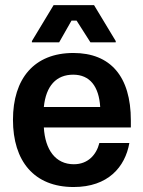

<svg xmlns="http://www.w3.org/2000/svg" viewBox="-20 -720 561 752"><path d="M211.7 -554.2 260 -639.2H280L334.2 -554.2H433.3V-559.2L348.3 -700H190L105 -559.2V-554.2ZM268.3 12.5C403.3 12.5 470 -65.8 486.7 -160H369.2C357.5 -113.3 324.2 -76.7 269.2 -76.7C197.5 -76.7 156.7 -133.3 151.7 -220.8H492.5V-248.3C492.5 -420.8 412.5 -512.5 267.5 -512.5C113.3 -512.5 30.8 -411.7 30.8 -250.8C30.8 -89.2 113.3 12.5 268.3 12.5ZM151.7 -300.8C160 -384.2 200.8 -427.5 266.7 -427.5C331.7 -427.5 367.5 -381.7 372.5 -300.8Z"/></svg>

Font: Familjen Grotesk SemiBold
Style: Regular
Weight: 600
Designer: Anders Wikstroem, Jonas Baeckman, Matilda Gysing, Kristian Moeller
Foundry: Familjen STHLM AB
Version: Version 2.000